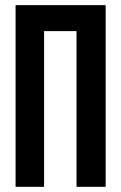

<svg xmlns="http://www.w3.org/2000/svg" viewBox="-20 -720 467 740"><path d="M40 0V-700.2H387.2V0H274.9V-600.1H149.9V0Z"/></svg>

Font: Bebas Neue Bold
Style: Regular
Weight: 700
Designer: Ryoichi Tsunekawa
Foundry: Ryoichi Tsunekawa
Version: Version 1.300